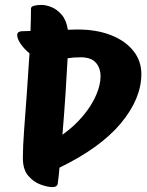

<svg xmlns="http://www.w3.org/2000/svg" viewBox="-20 -748 599 781"><path d="M193 13Q173 13 144.5 2.5Q116 -8 94.5 -33.5Q73 -59 73 -105Q73 -150 78 -218Q83 -286 89 -367Q95 -448 100 -531Q79 -548 64.5 -569Q50 -590 50 -605Q50 -614 56 -617.5Q62 -621 69 -621Q83 -621 104 -622Q105 -645 105.5 -668Q106 -691 106 -713Q106 -721 118 -724.5Q130 -728 149 -728Q167 -728 189.5 -719Q212 -710 231 -688Q250 -666 256 -627Q278 -628 295 -628Q373 -628 431.5 -605Q490 -582 522.5 -541Q555 -500 555 -447Q555 -347 472 -247Q389 -147 222 -66Q219 -30 215 -2Q213 13 193 13ZM308 -515Q293 -515 280 -514Q267 -513 255 -511Q252 -450 246.5 -366.5Q241 -283 234 -200Q283 -235 318 -277Q353 -319 371 -361Q389 -403 389 -437Q389 -472 369.5 -493.5Q350 -515 308 -515Z"/></svg>

Font: Protest Riot
Style: Regular
Weight: 400
Designer: Octavio Pardo
Foundry: Ashler Design
Version: Version 2.005; ttfautohint (v1.8.4.7-5d5b)